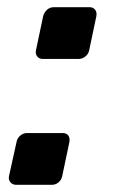

<svg xmlns="http://www.w3.org/2000/svg" viewBox="-20 -514 315 534"><path d="M99 -350Q89 -350 83.5 -357Q78 -364 80 -374L100 -469Q103 -480 111 -487Q119 -494 130 -494H229Q239 -494 244.5 -487Q250 -480 248 -469L228 -374Q226 -364 217.5 -357Q209 -350 198 -350ZM25 0Q15 0 9 -7Q3 -14 5 -24L26 -119Q28 -130 36.5 -137Q45 -144 55 -144H154Q165 -144 170 -137Q175 -130 173 -119L153 -24Q151 -14 143 -7Q135 0 124 0Z"/></svg>

Font: Rubik Medium
Style: Italic
Weight: 500
Italic angle: -12°
Designer: Hubert and Fischer
Foundry: Hubert and Fischer
Version: Version 2.300;gftools[0.9.30]